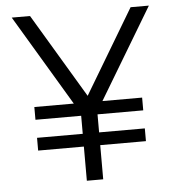

<svg xmlns="http://www.w3.org/2000/svg" viewBox="-51 -747 720 795"><g transform="rotate(-5 309.0 -350.0)"><path d="M278 0H346V-142H536V-195H346V-270H536V-323H371L597 -700H521L312 -350L103 -700H27L252 -323H88V-270H278V-195H88V-142H278Z"/></g></svg>

Font: Uncut Sans Book
Style: Regular
Weight: 350
Designer: Kasper Nordkvist
Foundry: UNCUT.wtf
Version: Version 1.304;Glyphs 3.2 (3246)